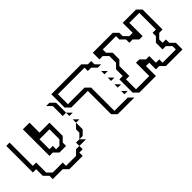

<svg xmlns="http://www.w3.org/2000/svg" viewBox="26 -1190 1839 1839"><g transform="rotate(-45 945.5 -270.0)"><path d="M585 -360V-495L540 -540H585L630 -495V-360ZM630 -315V-360L675 -315ZM630 -225V-270L675 -225ZM540 -90 585 -135V-180L630 -225V-135L585 -90ZM90 0V-45L45 -90V-180H0V-540H45V-225H90V-90L135 -45H270V0H405L450 -45H495V0H450V45H270L225 0ZM225 -180V-540H315V-405H450V-225L405 -180V-135H315L270 -180ZM495 -45V-90H540L585 -45ZM270 -225H315V-180H360L405 -225V-360H270Z M1150 -360V-405L1195 -360ZM1150 -270V-315L1195 -270ZM1150 -180V-225L1195 -180ZM1150 -90V-135L1195 -90ZM925 -45V-360H700L655 -405V-585H1060L1105 -540H1150V-495L1195 -450H1150L1105 -495H1060V-540H700V-405H925L970 -360V-45H1150L1195 0H970Z M1262 -180V-45H1442V-225H1487L1532 -180H1577V-90H1622V-45H1802V-90L1757 -135H1712V-225L1757 -270V-315H1802V-540H1667V-360H1622L1577 -405H1532V-450L1487 -495V-540H1307V-495L1352 -450V-360L1307 -315V-180ZM1217 -45V-225H1262V-315L1307 -360V-450L1262 -495H1217V-585H1487L1532 -540V-495L1577 -450H1622V-585H1802L1847 -540V-270H1802L1757 -225V-180H1802V-135L1847 -90V0H1622L1577 -45H1532V-135H1487V0H1262Z"/></g></svg>

Font: Rubik Iso
Style: Regular
Weight: 400
Designer: Hubert and Fischer, NaN
Foundry: Hubert and Fischer, NaN
Version: Version 2.200